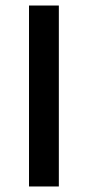

<svg xmlns="http://www.w3.org/2000/svg" viewBox="-20 -675 318 695"><path d="M85 -655V0H193V-655Z"/></svg>

Font: Cambridge Sans Medium
Style: Regular
Weight: 500
Version: Version 2.020;PS 002.020;hotconv 1.0.88;makeotf.lib2.5.64775